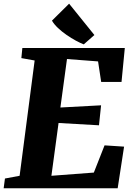

<svg xmlns="http://www.w3.org/2000/svg" viewBox="-42 -1003 711 1023"><path d="M-22.5 0H585L619.1 -221.7L515.1 -228.5L458 -83.5L231.9 -66.4L270 -347.7L485.4 -335.4L496.6 -441.9L279.8 -430.2L314.9 -688.5L480.5 -675.8L497.1 -566.4H605.5L623 -747.1H77.1L71.8 -693.4L142.6 -680.7L62.5 -66.4L-15.6 -51.8ZM404.3 -766.6 460.9 -816.4 326.2 -983.4 234.9 -893.1C263.7 -840.8 357.4 -784.2 404.3 -766.6Z"/></svg>

Font: Merriweather
Style: Heavy Italic
Weight: 900
Italic angle: -7.5°
Designer: Eben Sorkin
Foundry: Eben Sorkin
Version: Version 1.001